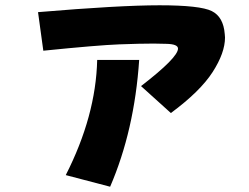

<svg xmlns="http://www.w3.org/2000/svg" viewBox="-20 -683 942 727"><path d="M627 -255 514 -357Q654 -465 654 -499Q654 -516 610 -517L562 -518Q511 -518 431 -515Q351 -512 144 -491L124 -637Q432 -663 584 -663Q738 -663 782 -641Q826 -619 831 -554L832 -541Q832 -483 785 -410Q738 -337 627 -255ZM348 -456H507Q489 -189 397 24L229 -20Q343 -244 348 -456Z"/></svg>

Font: KN Bobohei
Style: Bold
Weight: 700
Designer: Kingnam Type Foundry
Version: Version 1.710;March 18, 2023